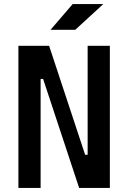

<svg xmlns="http://www.w3.org/2000/svg" viewBox="-20 -917 626 937"><path d="M366.2 0 190.4 -531.7H143.1V-693.4H219.7L395.5 -161.6H422.4V0ZM69.8 0V-693.4H178.2V0ZM407.7 0V-693.4H516.1V0ZM226.6 -771.5 334.5 -897H483.9L347.2 -771.5Z"/></svg>

Font: Cascadia Mono Medium
Style: Regular
Weight: 500
Monospace: yes
Designer: Aaron Bell
Foundry: Saja Typeworks
Version: Version 2407.024